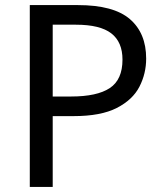

<svg xmlns="http://www.w3.org/2000/svg" viewBox="-20 -734 645 754"><path d="M286 -714Q426 -714 490 -659Q554 -604 554 -504Q554 -445 527.5 -393.5Q501 -342 438.5 -310Q376 -278 269 -278H187V0H97V-714ZM278 -637H187V-355H259Q361 -355 411 -388Q461 -421 461 -500Q461 -569 417 -603Q373 -637 278 -637Z"/></svg>

Font: Noto Serif Ottoman Siyaq
Style: Regular
Weight: 400
Designer: Sérgio Martins
Version: Version 1.005; ttfautohint (v1.8.4.7-5d5b)